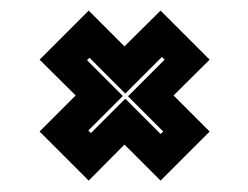

<svg xmlns="http://www.w3.org/2000/svg" viewBox="-20 -472 458 354"><path d="M276 -139 209.5 -205.5 143.5 -139 53 -229.5 119.5 -296 53 -362 143.5 -452.5 209.5 -386.5 276 -452.5 366.5 -362 300 -296 366.5 -229.5ZM276 -225 281 -229.5 216 -294.5 283.5 -362 278.5 -367 211 -299.5 145 -365.5 140.5 -361 206.5 -295 143 -231.5 147.5 -226.5 211 -290Z"/></svg>

Font: Tourney Thin ExtraBold
Style: Regular
Weight: 800
Version: Version 1.015